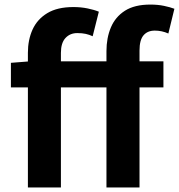

<svg xmlns="http://www.w3.org/2000/svg" viewBox="-20 -832 794 852"><path d="M103.8 0V-597.9Q103.8 -655.2 124.5 -701Q145.3 -746.7 189.9 -773.7Q234.4 -800.7 305.8 -800.7Q339.3 -800.7 368.7 -794.6Q398.1 -788.6 418.6 -780.1L391.2 -671.1Q376.7 -678 360.7 -681.6Q344.7 -685.2 322.8 -685.2Q290.9 -685.2 270.6 -663.4Q250.3 -641.5 250.3 -597.6V0ZM452.4 0V-605.1Q452.4 -663.3 472 -710.1Q491.5 -756.8 534.3 -784.3Q577.2 -811.7 647.1 -811.7Q680.5 -811.7 707.7 -806Q734.9 -800.3 753.9 -793.1L727.1 -683.3Q698.2 -696.2 667 -696.2Q634.7 -696.2 616.9 -675.3Q599.1 -654.4 599.1 -607.9V0ZM28.4 -444.1V-553.2L112.3 -559.8H705.2V-444.1Z"/></svg>

Font: Noto Sans TC
Style: Regular
Weight: 100
Designer: Ryoko NISHIZUKA 西塚涼子 (kana, bopomofo & ideographs); Paul D. Hunt (Latin, Greek & Cyrillic); Sandoll Communications 산돌커뮤니
Foundry: Adobe
Version: Version 2.004;hotconv 1.0.118;makeotfexe 2.5.65603